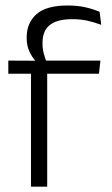

<svg xmlns="http://www.w3.org/2000/svg" viewBox="-20 -696 416 716"><path d="M232 -675.5Q269 -675.5 297.8 -669Q326.5 -662.5 351.5 -652L357.5 -603.5Q331.5 -613 306 -618.8Q280.5 -624.5 249 -624.5Q208.5 -624.5 184.2 -613.8Q160 -603 149.2 -583.5Q138.5 -564 138.5 -536V-533.5Q138.5 -514 143.2 -496.5Q148 -479 153.5 -465L111 -462.5V-470.5Q99 -483.5 89.2 -505Q79.5 -526.5 79.5 -554V-556.5Q79.5 -610.5 116 -643Q152.5 -675.5 232 -675.5ZM95.5 0V-449.5H156V0ZM11 -421V-470L119 -469.5L143 -470H354.5L349 -421Z"/></svg>

Font: Anek Gurmukhi Medium Light
Style: Regular
Weight: 300
Version: Version 1.003